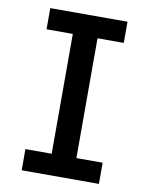

<svg xmlns="http://www.w3.org/2000/svg" viewBox="-83 -796 666 857"><g transform="rotate(10 250.0 -367.5)"><path d="M75 0V-96H194V-639H75V-735H425V-639H306V-96H425V0Z"/></g></svg>

Font: Iosevka Gothic
Style: Bold
Weight: 700
Monospace: yes
Designer: Belleve Invis
Foundry: Belleve Invis
Version: Version 15.5.1; ttfautohint (v1.8.4)